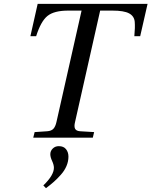

<svg xmlns="http://www.w3.org/2000/svg" viewBox="-20 -712 783 993"><path d="M137.2 -524.9 174.8 -691.9H743.2L705.1 -524.9H674.8Q679.2 -569.8 676.8 -599.1Q674.3 -628.4 647.7 -642.8Q621.1 -657.2 561 -657.2H498L368.2 -81.1Q362.3 -58.1 368.2 -46.4Q374 -34.7 394 -33.2L466.8 -28.8L460 0H151.9L159.2 -28.8L224.1 -33.2Q245.6 -34.7 256.1 -45.9Q266.6 -57.1 272 -81.1L401.9 -657.2H333Q259.8 -657.2 225.6 -629.6Q191.4 -602.1 167 -524.9ZM204.1 247.1Q258.8 194.3 258.8 155.8Q258.8 140.6 249.5 120.6Q240.2 100.6 240.2 85.9Q240.2 68.8 252.7 56.4Q265.1 43.9 284.2 43.9Q309.1 43.9 321.5 59.6Q334 75.2 334 98.1Q334 123 323.7 147Q313.5 170.9 294.4 192.1Q275.4 213.4 258.5 228.3Q241.7 243.2 217.8 261.2Z"/></svg>

Font: Linguistics Pro
Style: Italic
Weight: 400
Italic angle: -12°
Designer: Stefan Peev, Context Ltd
Foundry: Stefan Peev, Context Ltd
Version: Version 001.000